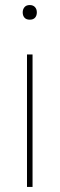

<svg xmlns="http://www.w3.org/2000/svg" viewBox="-20 -741 236 761"><path d="M98 -663Q84 -663 77 -671Q70 -679 70 -692Q70 -704 77 -712.5Q84 -721 98 -721Q111 -721 118.5 -713Q126 -705 126 -692Q126 -679 119 -671Q112 -663 98 -663ZM87 0V-525H109V0Z"/></svg>

Font: Lexend Thin
Style: Regular
Weight: 100
Designer: Bonnie Shaver-Troup, Thomas Jockin
Foundry: Lexend
Version: Version 1.007; ttfautohint (v1.8.3)